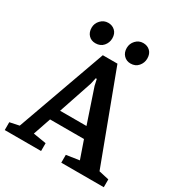

<svg xmlns="http://www.w3.org/2000/svg" viewBox="-200 -967 1039 1103"><g transform="rotate(30 319.5 -415.5)"><path d="M-9 0V-52L53 -65L264 -654H361L581 -67L648 -52V0H366V-52L452 -65L411 -183H186L146 -66L232 -52V0ZM211 -255H386L311 -478L302 -519H295L286 -478ZM425 -692Q398 -692 380 -710.5Q362 -729 362 -759Q362 -788 382 -809.5Q402 -831 431 -831Q459 -831 477 -813.5Q495 -796 495 -765Q495 -736 476 -714Q457 -692 425 -692ZM192 -692Q164 -692 146.5 -710.5Q129 -729 129 -759Q129 -788 149.5 -809.5Q170 -831 199 -831Q226 -831 244.5 -813.5Q263 -796 263 -765Q263 -736 244 -714Q225 -692 192 -692Z"/></g></svg>

Font: Faustina SemiBold
Style: Regular
Weight: 600
Designer: Alfonso Garcia
Foundry: http://www.omnibus-type.com
Version: Version 1.200